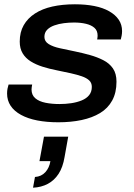

<svg xmlns="http://www.w3.org/2000/svg" viewBox="-20 -558 625 895"><path d="M252 12Q198 12 154 3.5Q110 -5 78 -22.5Q46 -40 29.5 -65Q13 -90 13 -122Q13 -134 15 -144.5Q17 -155 20 -164H130Q129 -159 128 -152.5Q127 -146 127 -141Q127 -115 144.5 -100Q162 -85 192 -79Q222 -73 257 -73Q286 -73 312.5 -77Q339 -81 361 -90Q383 -99 395.5 -114.5Q408 -130 408 -153Q408 -172 395.5 -183.5Q383 -195 361 -202.5Q339 -210 310 -216.5Q281 -223 246 -230Q210 -237 178.5 -247Q147 -257 123 -272Q99 -287 85.5 -309.5Q72 -332 72 -364Q72 -408 90.5 -440.5Q109 -473 143 -495Q177 -517 224 -527.5Q271 -538 329 -538Q379 -538 419.5 -530Q460 -522 489 -505.5Q518 -489 533.5 -466Q549 -443 549 -413Q549 -402 547 -391.5Q545 -381 543 -374H433Q434 -380 434.5 -384.5Q435 -389 435 -392Q435 -415 420.5 -428Q406 -441 381 -447Q356 -453 325 -453Q302 -453 278 -450Q254 -447 233 -439.5Q212 -432 199.5 -419Q187 -406 187 -386Q187 -365 207 -352.5Q227 -340 260 -333Q293 -326 331 -318Q365 -311 399 -301.5Q433 -292 461.5 -277.5Q490 -263 506.5 -239Q523 -215 523 -177Q523 -126 503 -89.5Q483 -53 446.5 -31Q410 -9 360.5 1.5Q311 12 252 12ZM134 317 143 267Q173 265 191.5 244.5Q210 224 215 193H164L185 79H298L281 174Q273 222 253 252.5Q233 283 203 299Q173 315 134 317Z"/></svg>

Font: Archivo SemiExpanded Medium
Style: Italic
Weight: 500
Width: 6
Italic angle: -10°
Designer: Hector Gatti
Foundry: Omnibus-Type
Version: Version 2.001